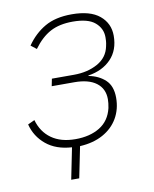

<svg xmlns="http://www.w3.org/2000/svg" viewBox="-77 -579 626 778"><g transform="rotate(-10 236.0 -190.0)"><path d="M153 140 179 11Q114 7 73.5 -26.5Q33 -60 20 -111L48 -124Q62 -74 100.5 -46.5Q139 -19 199 -19Q259 -19 299.5 -44Q340 -69 352 -120Q354 -130 355 -139Q356 -148 356 -156Q356 -199 324.5 -223Q293 -247 234 -247H141L147 -277H238Q294 -277 335.5 -300Q377 -323 386 -368Q389 -381 389.5 -390Q390 -399 390 -405Q390 -441 361.5 -465.5Q333 -490 270 -490Q215 -490 177.5 -470Q140 -450 108 -406L85 -424Q116 -469 160 -494.5Q204 -520 271 -520Q347 -520 385.5 -488Q424 -456 424 -405Q424 -346 389 -309.5Q354 -273 295 -264V-262Q337 -254 363.5 -229Q390 -204 390 -156Q390 -109 368.5 -72Q347 -35 307 -13Q267 9 212 12L186 140Z"/></g></svg>

Font: IBM Plex Sans ExtraLight
Style: Italic
Weight: 250
Italic angle: -11.31°
Designer: Mike Abbink, Paul van der Laan, Pieter van Rosmalen
Foundry: Bold Monday
Version: Version 3.201